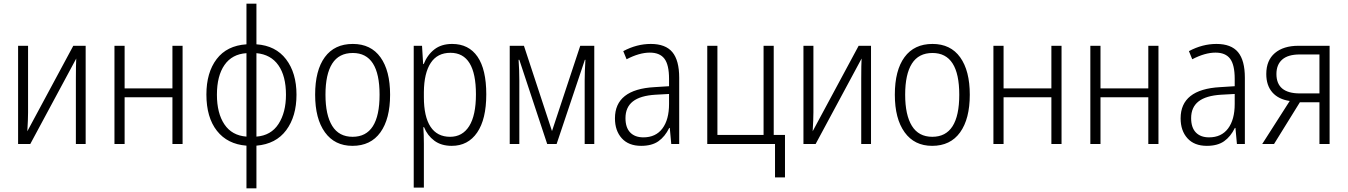

<svg xmlns="http://www.w3.org/2000/svg" viewBox="-20 -780 7300 1040"><path d="M132 -171Q132 -135 128 -69L377 -532H444V0H391V-354Q391 -430 393 -463L144 0H78V-532H132Z M655 -301H914V-532H969V0H914V-253H655V0H600V-532H655Z M1369 -540Q1473 -533 1529.5 -459Q1586 -385 1586 -267Q1586 -150 1530.5 -75Q1475 0 1369 9V240H1315V9Q1212 1 1155 -71.5Q1098 -144 1098 -268Q1098 -387 1153.5 -460Q1209 -533 1315 -540V-760H1369ZM1155 -267Q1155 -167 1195.5 -106.5Q1236 -46 1315 -40V-492Q1237 -487 1196 -428Q1155 -369 1155 -267ZM1369 -40Q1448 -46 1488.5 -108.5Q1529 -171 1529 -267Q1529 -368 1488 -426.5Q1447 -485 1369 -492Z M1889 10Q1793 10 1740 -63.5Q1687 -137 1687 -267Q1687 -399 1739.5 -470.5Q1792 -542 1891 -542Q1989 -542 2041 -469.5Q2093 -397 2093 -267Q2093 -136 2040.5 -63Q1988 10 1889 10ZM1890 -39Q2036 -39 2036 -267Q2036 -493 1891 -493Q1816 -493 1779.5 -435.5Q1743 -378 1743 -267Q1743 -157 1779.5 -98Q1816 -39 1890 -39Z M2614 -269Q2614 -134 2564.5 -62Q2515 10 2427 10Q2370 10 2332.5 -18Q2295 -46 2277 -91H2273Q2276 -51 2276 -1V236H2221V-532H2266L2272 -433H2275Q2295 -483 2333 -512.5Q2371 -542 2429 -542Q2519 -542 2566.5 -473Q2614 -404 2614 -269ZM2276 -282V-254Q2276 -148 2312 -93.5Q2348 -39 2418 -39Q2485 -39 2521.5 -97Q2558 -155 2558 -269Q2558 -494 2420 -494Q2349 -494 2313 -439Q2277 -384 2276 -282Z M3199 0H3147V-344Q3147 -391 3151 -456H3148L2995 0H2944L2793 -456H2789Q2793 -399 2793 -344V0H2741V-532H2818L2970 -70L3123 -532H3199Z M3659 -359V0H3616L3608 -87H3605Q3582 -40 3546.5 -15Q3511 10 3453 10Q3385 10 3348 -31Q3311 -72 3311 -139Q3311 -296 3525 -308L3604 -313V-353Q3604 -429 3579 -462Q3554 -495 3500 -495Q3443 -495 3374 -459L3356 -503Q3429 -542 3505 -542Q3585 -542 3622 -497.5Q3659 -453 3659 -359ZM3531 -267Q3448 -262 3408 -230.5Q3368 -199 3368 -140Q3368 -89 3393.5 -62.5Q3419 -36 3465 -36Q3532 -36 3568 -84Q3604 -132 3604 -217V-271Z M4178 181V0H3811V-532H3866V-49H4116V-532H4171V-49H4232V181Z M4386 -171Q4386 -135 4382 -69L4631 -532H4698V0H4645V-354Q4645 -430 4647 -463L4398 0H4332V-532H4386Z M5029 10Q4933 10 4880 -63.5Q4827 -137 4827 -267Q4827 -399 4879.5 -470.5Q4932 -542 5031 -542Q5129 -542 5181 -469.5Q5233 -397 5233 -267Q5233 -136 5180.5 -63Q5128 10 5029 10ZM5030 -39Q5176 -39 5176 -267Q5176 -493 5031 -493Q4956 -493 4919.5 -435.5Q4883 -378 4883 -267Q4883 -157 4919.5 -98Q4956 -39 5030 -39Z M5416 -301H5675V-532H5730V0H5675V-253H5416V0H5361V-532H5416Z M5941 -301H6200V-532H6255V0H6200V-253H5941V0H5886V-532H5941Z M6723 -359V0H6680L6672 -87H6669Q6646 -40 6610.5 -15Q6575 10 6517 10Q6449 10 6412 -31Q6375 -72 6375 -139Q6375 -296 6589 -308L6668 -313V-353Q6668 -429 6643 -462Q6618 -495 6564 -495Q6507 -495 6438 -459L6420 -503Q6493 -542 6569 -542Q6649 -542 6686 -497.5Q6723 -453 6723 -359ZM6595 -267Q6512 -262 6472 -230.5Q6432 -199 6432 -140Q6432 -89 6457.5 -62.5Q6483 -36 6529 -36Q6596 -36 6632 -84Q6668 -132 6668 -217V-271Z M6817 0 6966 -233Q6905 -242 6872 -279.5Q6839 -317 6839 -379Q6839 -453 6885.5 -492.5Q6932 -532 7013 -532H7182V0H7127V-226H7021L6881 0ZM7021 -274H7127V-485H7020Q6957 -485 6925.5 -457.5Q6894 -430 6894 -379Q6894 -274 7021 -274Z"/></svg>

Font: Noto Sans UI NarrowLight
Style: Regular
Weight: 300
Width: 4
Designer: Monotype Design Team
Foundry: Monotype Imaging Inc.
Version: Version 1.001